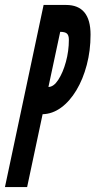

<svg xmlns="http://www.w3.org/2000/svg" viewBox="-28 -755 386 775"><path d="M-8 0H81.5L144 -294Q183.5 -295 218.5 -320.5Q253.5 -346 280.2 -390.5Q307 -435 322.2 -492.8Q337.5 -550.5 337.5 -615Q337.5 -735 238.5 -735H148ZM167.5 -404 215 -626.5Q234.5 -626.5 242.2 -619.5Q250 -612.5 250 -594.5Q250 -549 238 -505.2Q226 -461.5 207.2 -432.8Q188.5 -404 167.5 -404Z"/></svg>

Font: League Gothic SemiCondensed Italic
Style: Regular
Weight: 400
Width: 4
Designer: The League of Moveable Type
Version: Version 1.600; ttfautohint (v1.8.3)